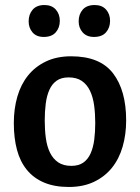

<svg xmlns="http://www.w3.org/2000/svg" viewBox="-20 -734 557 764"><path d="M482 -255Q482 -199 468 -150.5Q454 -102 425.5 -66.5Q397 -31 354 -10.5Q311 10 254 10Q197 10 155.5 -7.5Q114 -25 87 -58Q60 -91 47.5 -138Q35 -185 35 -244Q35 -301 49 -349.5Q63 -398 91.5 -433.5Q120 -469 163 -489.5Q206 -510 263 -510Q378 -510 430 -442Q482 -374 482 -255ZM158 -254Q158 -217 162.5 -184Q167 -151 179 -126.5Q191 -102 211.5 -88Q232 -74 264 -74Q293 -74 311.5 -87Q330 -100 340.5 -123.5Q351 -147 355 -178Q359 -209 359 -245Q359 -282 354.5 -315Q350 -348 338 -373Q326 -398 305.5 -412Q285 -426 253 -426Q224 -426 205.5 -413Q187 -400 176.5 -376.5Q166 -353 162 -321.5Q158 -290 158 -254ZM154 -587Q125 -587 109.5 -605Q94 -623 94 -649Q94 -677 110 -695.5Q126 -714 157 -714Q186 -714 202 -696Q218 -678 218 -651Q218 -624 202 -605.5Q186 -587 154 -587ZM354 -587Q325 -587 309 -605Q293 -623 293 -649Q293 -677 309 -695.5Q325 -714 357 -714Q386 -714 402 -696Q418 -678 418 -651Q418 -624 402 -605.5Q386 -587 354 -587Z"/></svg>

Font: Amaranth
Style: Regular
Weight: 400
Designer: Gesine Todt
Foundry: Gesine Todt
Version: Version 1.001